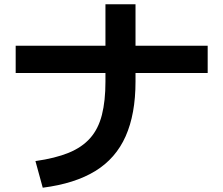

<svg xmlns="http://www.w3.org/2000/svg" viewBox="-20 -835 1040 894"><path d="M145 -85Q237 -98 299.5 -123.5Q362 -149 400 -192Q438 -235 454.5 -300Q471 -365 471 -455V-815H611V-455Q611 -304 565 -200.5Q519 -97 423.5 -38.5Q328 20 179 39ZM53 -495V-622H947V-495Z"/></svg>

Font: M PLUS 2 Thin
Style: Bold
Weight: 700
Version: Version 1.001